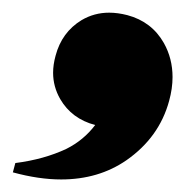

<svg xmlns="http://www.w3.org/2000/svg" viewBox="-33 -188 304 303"><path d="M168 -164.1Q206.5 -153.8 225.6 -120.1Q239.3 -95.7 239.3 -66.4Q239.3 -48.3 233.9 -28.8Q218.3 28.8 166.5 64.9Q122.6 95.2 63.5 95.2Q28.3 95.2 -12.7 84L-8.8 69.3Q36.6 63.5 71.8 46.9Q99.1 33.2 117.2 9.3Q80.1 -0.5 62 -31.7Q50.8 -51.3 50.8 -73.2Q50.8 -85.9 54.7 -100.1Q64.5 -137.2 95.7 -156.2Q115.7 -168 139.2 -168Q152.8 -168 168 -164.1Z"/></svg>

Font: Cursive Sans
Style: Bold
Weight: 700
Italic angle: -15°
Designer: Wojciech Kalinowski "wmk69" (wmk69@o2.pl)
Foundry: Wojciech Kalinowski "wmk69" (wmk69@o2.pl)
Version: Wersja 3.1.0; 2022-02-18